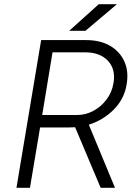

<svg xmlns="http://www.w3.org/2000/svg" viewBox="-20 -890 658 910"><path d="M58 0 175 -700H388Q455 -700 501.5 -673Q548 -646 569.5 -598.5Q591 -551 580 -489Q569 -421 519.5 -371Q470 -321 401 -299L525 0H457L336 -287Q323 -286 310 -286H170L122 0ZM180 -345H346Q386 -345 422.5 -364.5Q459 -384 485 -418.5Q511 -453 518 -497Q529 -562 491.5 -602Q454 -642 383 -642H229ZM308 -744 448 -870H534L385 -744Z"/></svg>

Font: Figtree Light
Style: Italic
Weight: 300
Italic angle: -9.5°
Foundry: Erik Kennedy
Version: Version 2.001; ttfautohint (v1.8.4.7-5d5b);gftools[0.9.27]